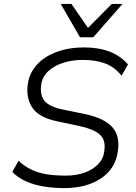

<svg xmlns="http://www.w3.org/2000/svg" viewBox="-20 -956 697 984"><path d="M310 8Q253 8 202.5 -0.5Q152 -9 111.5 -27.5Q71 -46 43 -75L75 -132Q106 -103 143.5 -85.5Q181 -68 224.5 -62Q268 -56 317 -56Q373 -56 415.5 -72Q458 -88 484 -115.5Q510 -143 514 -178Q521 -219 508.5 -244Q496 -269 465 -284.5Q434 -300 383 -311L270 -335Q180 -354 146.5 -403Q113 -452 122 -523Q128 -568 152.5 -603.5Q177 -639 216 -663.5Q255 -688 304.5 -700.5Q354 -713 410 -713Q486 -713 541.5 -691.5Q597 -670 636 -626L603 -568Q566 -614 517 -631.5Q468 -649 406 -649Q349 -649 302 -633.5Q255 -618 225.5 -589.5Q196 -561 191 -521Q184 -467 209 -438Q234 -409 300 -395L413 -372Q513 -351 554.5 -305.5Q596 -260 584 -181Q578 -135 555.5 -100Q533 -65 496.5 -41Q460 -17 413 -4.5Q366 8 310 8ZM390 -765 291 -936H346L431 -813L553 -936H608L458 -765Z"/></svg>

Font: Nunito Sans 7pt Light
Style: Italic
Weight: 300
Italic angle: -9°
Designer: Vernon Adams
Foundry: Vernon Adams
Version: Version 3.101;gftools[0.9.27]